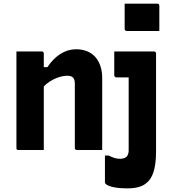

<svg xmlns="http://www.w3.org/2000/svg" viewBox="-20 -822 940 1052"><path d="M824 -540Q828 -540 830 -538.5Q832 -537 833.5 -535Q835 -533 835 -529Q835 -480 835 -430Q835 -380 835 -328.5Q835 -277 835 -223Q835 -169 835 -112Q835 -55 835 7Q835 65 825.5 104.5Q816 144 796.5 167Q777 190 748.5 200Q720 210 681 210Q629 210 599 203Q569 196 558 185Q557 183 556 181Q555 179 555 177Q555 142 555 103Q555 64 555 30H575Q595 40 608.5 44Q622 48 638 48Q650 48 658.5 45Q667 42 673 37Q677 33 679.5 28Q682 23 683.5 16.5Q685 10 685 2Q685 -63 685 -117.5Q685 -172 685 -219.5Q685 -267 685 -310.5Q685 -354 685 -398H679Q676 -398 668.5 -398Q661 -398 652 -398Q643 -398 633.5 -398Q624 -398 617 -398Q614 -398 611.5 -399.5Q609 -401 607.5 -403.5Q606 -406 606 -409Q606 -442 606 -474.5Q606 -507 606 -540Q643 -540 674.5 -540Q706 -540 732.5 -540Q759 -540 782 -540Q805 -540 824 -540ZM663 -802Q684 -802 706.5 -802Q729 -802 752.5 -802Q776 -802 798.5 -802Q821 -802 842 -802Q847 -802 850 -799Q853 -796 853 -791V-652Q832 -652 809.5 -652Q787 -652 763.5 -652Q740 -652 717.5 -652Q695 -652 674 -652Q671 -652 668.5 -653.5Q666 -655 664.5 -657.5Q663 -660 663 -663ZM540 0Q503 0 471 0Q439 0 401 0Q398 0 395.5 -1.5Q393 -3 391.5 -5Q390 -7 390 -11Q390 -70 390 -129Q390 -188 390 -246.5Q390 -305 390 -363Q390 -386 380.5 -396.5Q371 -407 348 -407Q332 -407 312.5 -402Q293 -397 273 -387Q253 -377 235 -362.5Q217 -348 203 -328V-454H240Q259 -483 283 -505Q307 -527 336 -539.5Q365 -552 398 -552Q430 -552 456.5 -541.5Q483 -531 501.5 -510.5Q520 -490 530 -460.5Q540 -431 540 -394Q540 -346 540 -297Q540 -248 540 -198.5Q540 -149 540 -99Q540 -74 540 -49.5Q540 -25 540 0ZM220 0Q195 0 173 0Q151 0 128.5 0Q106 0 81 0Q78 0 76 -0.5Q74 -1 72.5 -2.5Q71 -4 70.5 -6Q70 -8 70 -11Q70 -65 70 -119Q70 -173 70 -226.5Q70 -280 70 -334Q70 -388 70 -442Q70 -469 70 -494Q70 -519 70 -540Q98 -540 121 -540Q144 -540 165.5 -540Q187 -540 209 -540Q213 -540 215 -538.5Q217 -537 218.5 -535Q220 -533 220 -529Q220 -463 220 -397Q220 -331 220 -264.5Q220 -198 220 -132Q220 -66 220 0Z"/></svg>

Font: Recursive ExtraBold
Style: Regular
Weight: 800
Version: Version 1.085